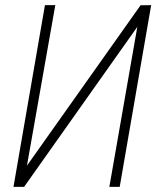

<svg xmlns="http://www.w3.org/2000/svg" viewBox="-20 -731 627 751"><path d="M529.8 -710.4 85.4 -83 196.3 -710.9H155.8L32.7 0H74.2L517.1 -626L407.7 0H448.2L571.3 -710.9Z"/></svg>

Font: Roboto Mono ExtraLight
Style: Italic
Weight: 250
Italic angle: -10°
Monospace: yes
Designer: Google
Version: Version 3.000